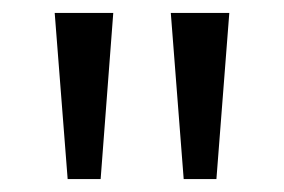

<svg xmlns="http://www.w3.org/2000/svg" viewBox="-20 -734 441 298"><path d="M155.8 -713.9 136.2 -456.1H85L64.9 -713.9ZM335.9 -713.9 315.9 -456.1H265.1L245.1 -713.9Z"/></svg>

Font: f0_57812 
Style: Regular
Weight: 400
Foundry: Ascender Corporation
Version: Version 1.10